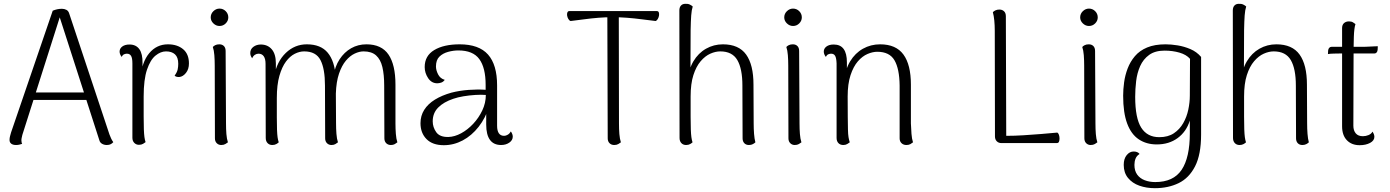

<svg xmlns="http://www.w3.org/2000/svg" viewBox="-20 -749 7277 1005"><path d="M304 -703Q317 -703 327.5 -697.5Q338 -692 342 -679L553 -45Q557 -34 562 -23.5Q567 -13 573 -5Q568 1 560 5.5Q552 10 539 10Q525 10 514 3.5Q503 -3 500 -15L286 -679L299 -678L97 -43Q96 -37 94 -29.5Q92 -22 92 -15Q92 -10 93 -4.5Q94 1 96 4Q89 6 81.5 8Q74 10 64 10Q47 10 38 2.5Q29 -5 30 -19Q30 -26 32.5 -36Q35 -46 38 -56L256 -693Q280 -703 304 -703ZM144 -265H456V-226H144Z M707 9Q693 9 683 -1Q673 -11 673 -28V-417Q673 -445 666 -456.5Q659 -468 644 -468Q638 -468 630 -465Q622 -462 617 -451Q606 -465 606 -479Q606 -495 620 -505.5Q634 -516 658 -516Q692 -516 709.5 -491.5Q727 -467 726 -418V-337L714 -334Q722 -424 761 -470.5Q800 -517 859 -517Q908 -517 938.5 -491.5Q969 -466 969 -417Q969 -387 953.5 -367.5Q938 -348 919 -346Q902 -345 894 -353Q907 -371 910 -385.5Q913 -400 913 -415Q913 -449 896 -464.5Q879 -480 849 -480Q821 -480 794 -458Q767 -436 749.5 -384.5Q732 -333 732 -244Q732 -180 732 -138.5Q732 -97 733 -72Q734 -47 736 -32Q738 -17 742 -5Q737 -1 728.5 4Q720 9 707 9Z M1129 -613Q1111 -613 1097 -626.5Q1083 -640 1083 -658Q1083 -677 1097 -690.5Q1111 -704 1129 -704Q1148 -704 1161.5 -690.5Q1175 -677 1175 -658Q1175 -640 1161.5 -626.5Q1148 -613 1129 -613ZM1163 -103Q1163 -73 1165 -47.5Q1167 -22 1173 -4Q1168 0 1159.5 5Q1151 10 1138 10Q1124 10 1114.5 0.5Q1105 -9 1105 -25L1104 -405Q1104 -434 1102 -460Q1100 -486 1094 -503Q1098 -508 1106.5 -512.5Q1115 -517 1128 -517Q1143 -517 1152 -508Q1161 -499 1161 -482Z M2050 -103Q2050 -75 2052 -48.5Q2054 -22 2060 -4Q2054 1 2046 5.5Q2038 10 2026 10Q2011 10 2001.5 0.5Q1992 -9 1992 -25L1991 -301Q1991 -358 1981.5 -398Q1972 -438 1948.5 -459Q1925 -480 1883 -480Q1861 -480 1836.5 -468.5Q1812 -457 1790.5 -431.5Q1769 -406 1754.5 -363.5Q1740 -321 1738 -259L1739 -103Q1739 -75 1741 -48.5Q1743 -22 1749 -4Q1743 1 1735 5.5Q1727 10 1715 10Q1701 10 1691.5 0.5Q1682 -9 1682 -25L1681 -301Q1681 -389 1657.5 -434.5Q1634 -480 1572 -480Q1548 -480 1523 -467.5Q1498 -455 1477 -427Q1456 -399 1442.5 -352Q1429 -305 1429 -236Q1429 -174 1429 -133.5Q1429 -93 1430 -69Q1431 -45 1433 -30.5Q1435 -16 1439 -4Q1435 0 1426.5 5Q1418 10 1405 10Q1390 10 1380.5 0Q1371 -10 1371 -27L1370 -415Q1370 -441 1360.5 -454.5Q1351 -468 1333 -468Q1323 -468 1314 -462Q1305 -456 1300 -444Q1290 -457 1290 -471Q1290 -492 1306.5 -504Q1323 -516 1345 -516Q1381 -516 1402.5 -491Q1424 -466 1424 -417V-337L1415 -350Q1429 -427 1476 -472Q1523 -517 1586 -517Q1659 -517 1695.5 -473Q1732 -429 1737 -347L1725 -350Q1733 -401 1757.5 -438.5Q1782 -476 1818 -496.5Q1854 -517 1898 -517Q1977 -517 2013.5 -463.5Q2050 -410 2050 -306Z M2603 10Q2564 10 2544.5 -17Q2525 -44 2525 -97V-204L2541 -194Q2522 -132 2485.5 -85.5Q2449 -39 2402 -14Q2355 11 2303 11Q2244 11 2212.5 -21Q2181 -53 2181 -104Q2181 -143 2200.5 -174Q2220 -205 2256.5 -227.5Q2293 -250 2343 -264Q2386 -275 2433.5 -278.5Q2481 -282 2522 -279V-305Q2522 -394 2489 -439.5Q2456 -485 2379 -485Q2353 -485 2325.5 -477.5Q2298 -470 2280 -452.5Q2262 -435 2262 -401Q2262 -382 2273 -360Q2284 -338 2308 -331Q2300 -320 2289 -316.5Q2278 -313 2269 -313Q2239 -313 2221 -340Q2203 -367 2203 -398Q2203 -457 2253 -487Q2303 -517 2386 -517Q2487 -517 2534.5 -463.5Q2582 -410 2582 -302V-91Q2582 -38 2619 -38Q2628 -38 2638 -44Q2648 -50 2654 -61Q2659 -54 2661.5 -47Q2664 -40 2664 -34Q2664 -15 2646 -2.5Q2628 10 2603 10ZM2327 -32Q2360 -33 2394 -51.5Q2428 -70 2457 -101Q2486 -132 2504.5 -171Q2523 -210 2523 -252Q2499 -254 2467.5 -252Q2436 -250 2406 -245Q2376 -240 2353 -232Q2302 -215 2273.5 -186Q2245 -157 2245 -114Q2245 -83 2263.5 -57Q2282 -31 2327 -32Z M3195 10Q3180 10 3170.5 0.5Q3161 -9 3161 -25L3159 -676L3219 -674L3220 -103Q3220 -73 3222 -47.5Q3224 -22 3230 -4Q3225 0 3216.5 5Q3208 10 3195 10ZM2967 -639Q2960 -641 2955 -649.5Q2950 -658 2948.5 -667.5Q2947 -677 2950 -684Q2953 -691 2960 -691H3418Q3426 -691 3428.5 -684Q3431 -677 3429.5 -667.5Q3428 -658 3423 -649.5Q3418 -641 3412 -639Q3377 -643 3339 -648Q3301 -653 3262.5 -656Q3224 -659 3186 -659Q3150 -659 3112.5 -656Q3075 -653 3038 -648Q3001 -643 2967 -639Z M3571 10Q3556 10 3546.5 0Q3537 -10 3537 -27L3536 -694Q3536 -711 3544.5 -720Q3553 -729 3567 -729Q3581 -730 3591 -725Q3601 -720 3606 -715Q3600 -696 3598 -668Q3596 -640 3595 -591L3594 -339L3579 -325Q3584 -385 3609.5 -428Q3635 -471 3675.5 -494Q3716 -517 3764 -517Q3847 -517 3885.5 -463.5Q3924 -410 3924 -306L3925 -103Q3925 -75 3927 -48.5Q3929 -22 3934 -4Q3929 1 3920.5 5.5Q3912 10 3900 10Q3885 10 3876 0.5Q3867 -9 3867 -25L3866 -301Q3866 -389 3839.5 -434.5Q3813 -480 3750 -480Q3725 -480 3698 -468Q3671 -456 3647.5 -428.5Q3624 -401 3609.5 -356Q3595 -311 3595 -244Q3595 -179 3595 -138Q3595 -97 3596 -71.5Q3597 -46 3599 -31Q3601 -16 3605 -4Q3601 0 3592.5 5Q3584 10 3571 10Z M4131 -613Q4113 -613 4099 -626.5Q4085 -640 4085 -658Q4085 -677 4099 -690.5Q4113 -704 4131 -704Q4150 -704 4163.5 -690.5Q4177 -677 4177 -658Q4177 -640 4163.5 -626.5Q4150 -613 4131 -613ZM4165 -103Q4165 -73 4167 -47.5Q4169 -22 4175 -4Q4170 0 4161.5 5Q4153 10 4140 10Q4126 10 4116.5 0.5Q4107 -9 4107 -25L4106 -405Q4106 -434 4104 -460Q4102 -486 4096 -503Q4100 -508 4108.5 -512.5Q4117 -517 4130 -517Q4145 -517 4154 -508Q4163 -499 4163 -482Z M4394 10Q4378 10 4368.5 0Q4359 -10 4359 -27V-417Q4358 -445 4351.5 -456.5Q4345 -468 4330 -468Q4324 -468 4316 -465Q4308 -462 4303 -451Q4292 -465 4292 -479Q4292 -495 4306 -505.5Q4320 -516 4344 -516Q4379 -516 4396 -492.5Q4413 -469 4413 -423V-339L4399 -325Q4404 -385 4430 -428Q4456 -471 4497 -494Q4538 -517 4587 -517Q4670 -517 4709 -463.5Q4748 -410 4748 -306V-103Q4749 -75 4751 -48.5Q4753 -22 4759 -4Q4753 1 4745 5.5Q4737 10 4724 10Q4709 10 4699 0.5Q4689 -9 4689 -25V-301Q4688 -389 4662 -433.5Q4636 -478 4572 -478Q4548 -478 4521 -466.5Q4494 -455 4470.5 -428Q4447 -401 4432 -355.5Q4417 -310 4417 -244Q4417 -179 4417.5 -138Q4418 -97 4418.5 -71.5Q4419 -46 4421.5 -31Q4424 -16 4428 -4Q4423 0 4414.5 5Q4406 10 4394 10Z M5245 -664 5247 -38Q5292 -38 5338 -41Q5384 -44 5428.5 -47.5Q5473 -51 5514 -55Q5520 -52 5523 -43Q5526 -34 5526 -24Q5526 -14 5523 -7Q5520 0 5511 0H5222Q5207 0 5197.5 -9.5Q5188 -19 5188 -35L5187 -587Q5187 -617 5184.5 -642Q5182 -667 5177 -685Q5181 -690 5190 -694.5Q5199 -699 5211 -699Q5226 -699 5235.5 -690Q5245 -681 5245 -664Z M5680 -613Q5662 -613 5648 -626.5Q5634 -640 5634 -658Q5634 -677 5648 -690.5Q5662 -704 5680 -704Q5699 -704 5712.5 -690.5Q5726 -677 5726 -658Q5726 -640 5712.5 -626.5Q5699 -613 5680 -613ZM5714 -103Q5714 -73 5716 -47.5Q5718 -22 5724 -4Q5719 0 5710.5 5Q5702 10 5689 10Q5675 10 5665.5 0.5Q5656 -9 5656 -25L5655 -405Q5655 -434 5653 -460Q5651 -486 5645 -503Q5649 -508 5657.5 -512.5Q5666 -517 5679 -517Q5694 -517 5703 -508Q5712 -499 5712 -482Z M6025 236Q5981 236 5944 223Q5907 210 5884.5 182.5Q5862 155 5862 114Q5862 82 5877.5 63Q5893 44 5914 44Q5935 44 5945 57Q5930 66 5924 81Q5918 96 5918 114Q5918 145 5932.5 165Q5947 185 5972 194.5Q5997 204 6027 204Q6122 204 6165 140Q6208 76 6208 -52Q6208 -66 6208 -83.5Q6208 -101 6208 -118Q6190 -60 6144.5 -26.5Q6099 7 6035 7Q5981 7 5941 -19.5Q5901 -46 5880 -102.5Q5859 -159 5859 -248Q5859 -281 5864 -318Q5869 -355 5882.5 -390.5Q5896 -426 5920.5 -455Q5945 -484 5984.5 -500.5Q6024 -517 6081 -517Q6110 -517 6144 -511.5Q6178 -506 6211 -492Q6244 -478 6267 -451V-45Q6267 60 6235.5 121.5Q6204 183 6149.5 209.5Q6095 236 6025 236ZM6048 -31Q6094 -31 6124.5 -51.5Q6155 -72 6173.5 -104.5Q6192 -137 6200 -175Q6208 -213 6208 -248L6209 -441Q6190 -463 6154 -473.5Q6118 -484 6076 -484Q6026 -484 5995 -461.5Q5964 -439 5948 -403Q5932 -367 5927 -324.5Q5922 -282 5922 -242Q5922 -131 5953.5 -81Q5985 -31 6048 -31Z M6468 10Q6453 10 6443.5 0Q6434 -10 6434 -27L6433 -694Q6433 -711 6441.5 -720Q6450 -729 6464 -729Q6478 -730 6488 -725Q6498 -720 6503 -715Q6497 -696 6495 -668Q6493 -640 6492 -591L6491 -339L6476 -325Q6481 -385 6506.5 -428Q6532 -471 6572.5 -494Q6613 -517 6661 -517Q6744 -517 6782.5 -463.5Q6821 -410 6821 -306L6822 -103Q6822 -75 6824 -48.5Q6826 -22 6831 -4Q6826 1 6817.5 5.5Q6809 10 6797 10Q6782 10 6773 0.5Q6764 -9 6764 -25L6763 -301Q6763 -389 6736.5 -434.5Q6710 -480 6647 -480Q6622 -480 6595 -468Q6568 -456 6544.5 -428.5Q6521 -401 6506.5 -356Q6492 -311 6492 -244Q6492 -179 6492 -138Q6492 -97 6493 -71.5Q6494 -46 6496 -31Q6498 -16 6502 -4Q6498 0 6489.5 5Q6481 10 6468 10Z M7097 11Q7055 11 7030 -15Q7005 -41 7005 -88V-602Q7005 -619 7015 -628Q7025 -637 7041 -637Q7054 -637 7062 -632Q7070 -627 7075 -623Q7068 -602 7066.5 -556Q7065 -510 7065 -427L7064 -91Q7064 -66 7076.5 -51Q7089 -36 7114 -36Q7129 -36 7143.5 -42Q7158 -48 7164 -60Q7169 -53 7171.5 -46Q7174 -39 7174 -33Q7174 -13 7151.5 -1Q7129 11 7097 11ZM6931 -466 6932 -485Q6933 -494 6938 -499Q6943 -504 6950 -504H7121Q7125 -504 7135 -504.5Q7145 -505 7156.5 -505.5Q7168 -506 7178 -506.5Q7188 -507 7192 -507L7191 -488Q7190 -479 7185.5 -474Q7181 -469 7174 -469H6991Q6981 -469 6961 -468.5Q6941 -468 6931 -466Z"/></svg>

Font: Arima Thin Light
Style: Regular
Weight: 300
Version: Version 1.100